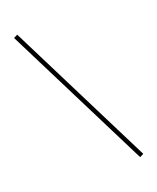

<svg xmlns="http://www.w3.org/2000/svg" viewBox="-223 -783 831 1014"><g transform="rotate(-30 192.5 -276.5)"><path d="M50 -712 73 -719 335 159 312 166Z"/></g></svg>

Font: Ysabeau Infant Extralight
Style: Regular
Weight: 200
Designer: Christian Thalmann (Catharsis Fonts)
Version: Version 0.003